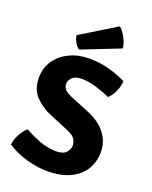

<svg xmlns="http://www.w3.org/2000/svg" viewBox="-172 -1031 901 1138"><g transform="rotate(20 278.5 -462.0)"><path d="M15 -59.5Q18 -93.5 36 -126.2Q54 -159 77 -179Q119 -154 172.5 -133.8Q226 -113.5 279.5 -113.5Q323 -113.5 342 -134.5Q361 -155.5 361 -179.5Q361 -195.5 350.5 -216.2Q340 -237 298 -254.5L177.5 -304.5Q115.5 -330.5 75 -374Q34.5 -417.5 34.5 -489Q34.5 -551.5 67 -598.5Q99.5 -645.5 154.8 -671.8Q210 -698 278 -698Q349 -698 411.2 -679.5Q473.5 -661 512.5 -640.5Q510.5 -606 496.2 -574.2Q482 -542.5 458.5 -521Q420.5 -539 369.5 -554.2Q318.5 -569.5 278 -569.5Q235 -569.5 216.8 -550Q198.5 -530.5 198.5 -510.5Q198.5 -491.5 211.2 -476.5Q224 -461.5 257 -447.5L380 -397Q428.5 -377 462.2 -347.2Q496 -317.5 513.5 -280.2Q531 -243 531 -199.5Q531 -139 501.8 -90.2Q472.5 -41.5 414 -13.2Q355.5 15 268 15Q207.5 15 139 -4.2Q70.5 -23.5 15 -59.5ZM382 -939Q394.5 -929.5 407.8 -910.2Q421 -891 431 -867.8Q441 -844.5 442.5 -821.5L202 -727Q185.5 -736 173 -759Q160.5 -782 158 -802Z"/></g></svg>

Font: Signika
Style: Bold
Weight: 700
Designer: Anna Giedry
Foundry: Anna Giedry
Version: Version 2.001